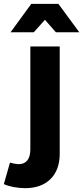

<svg xmlns="http://www.w3.org/2000/svg" viewBox="-82 -780 433 1000"><path d="M152 -677 209 -612H331L222 -760H81L-27 -612H94ZM76 -2C76 49 54 76 13 75C-2 74 -16 71 -30 67L-62 179C-30 193 7 199 47 200C160 201 229 134 229 22V-538H76Z"/></svg>

Font: Juman SemiBold
Style: Regular
Weight: 600
Designer: Bandar Raffah (Arabic) Julieta Ulanovsky (Latin)
Foundry: Caramella
Version: Version 5.022;PS 005.022;hotconv 1.0.88;makeotf.lib2.5.64775